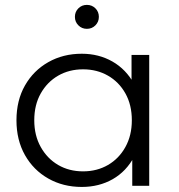

<svg xmlns="http://www.w3.org/2000/svg" viewBox="-20 -746 718 771"><path d="M308.4 4.7Q233.4 4.7 173.9 -29.1Q114.3 -62.9 80.2 -123.2Q46.1 -183.6 46.1 -263Q46.1 -342.8 80.2 -402.7Q114.3 -462.6 173.9 -496.4Q233.4 -530.2 308.4 -530.2Q376.6 -530.2 431.4 -499Q486.3 -467.7 518.8 -408.4Q551.3 -349 551.3 -263Q551.3 -177.9 519.4 -117.8Q487.4 -57.8 432.6 -26.5Q377.7 4.7 308.4 4.7ZM313.5 -57.9Q369.3 -57.9 413.6 -83.5Q457.9 -109.2 483.6 -155.7Q509.4 -202.2 509.4 -263Q509.4 -324.8 483.6 -370.8Q457.9 -416.8 413.6 -442.2Q369.3 -467.6 313.5 -467.6Q257.7 -467.6 213.6 -442.2Q169.6 -416.8 143.6 -370.8Q117.6 -324.8 117.6 -263Q117.6 -202.2 143.6 -155.7Q169.6 -109.2 213.6 -83.5Q257.7 -57.9 313.5 -57.9ZM511.1 0V-158.3L518.2 -264L508.2 -369.7V-525.5H579.2V0ZM328.9 -630.2Q308.7 -630.2 294.8 -644.2Q280.8 -658.1 280.8 -678.3Q280.8 -698.7 294.8 -712.6Q308.7 -726.4 328.9 -726.4Q349.2 -726.4 363.1 -712.6Q377 -698.7 377 -678.3Q377 -658.1 363.1 -644.2Q349.2 -630.2 328.9 -630.2Z"/></svg>

Font: Montserrat Alternates Thin
Style: Regular
Weight: 100
Designer: Julieta Ulanovsky
Foundry: Julieta Ulanovsky
Version: Version 9.000